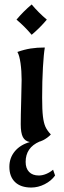

<svg xmlns="http://www.w3.org/2000/svg" viewBox="-20 -630 285 861"><path d="M54 -542Q85 -579 122 -610Q153 -573 190 -542Q159 -505 122 -474Q91 -511 54 -542ZM227 157Q210 181 180.5 196Q151 211 120 211Q73 211 47.5 186.5Q22 162 22 118Q22 78 46.5 48.5Q71 19 114 7Q92 3 82.5 -15.5Q73 -34 73 -73Q73 -110 75 -178Q77 -242 77 -272Q77 -312 72 -347Q67 -382 58 -397Q89 -408 117.5 -412.5Q146 -417 181 -417Q176 -388 172.5 -327.5Q169 -267 169 -192Q169 -137 172.5 -108Q176 -79 183.5 -62Q191 -45 208 -27Q193 -11 171 0H170Q163 4 157 5Q95 32 95 96Q95 125 110.5 141Q126 157 154 157Q170 157 187 150Q204 143 218 131Z"/></svg>

Font: Mirza Medium
Style: Regular
Weight: 500
Designer: Arabic design by Kourosh Beigpour, Latin design by Eduardo Tunni, engineering by Lasse Fister
Version: Version 1.0010g